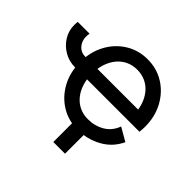

<svg xmlns="http://www.w3.org/2000/svg" viewBox="-161 -695 1018 1018"><g transform="rotate(45 348.0 -186.0)"><path d="M360.4 -48.8V146.5H448.2V-48.8ZM90.8 -395.5H2Q1 -389.6 0.5 -383.5Q0 -377.4 0 -371.1Q0 -327.6 22.2 -292.2Q44.4 -256.8 81.1 -235.8Q117.7 -214.8 161.1 -214.8V-293Q128.4 -293 108.2 -315.7Q87.9 -338.4 87.9 -371.1Q87.9 -377.9 88.4 -384Q88.9 -390.1 90.8 -395.5ZM590.8 -293H161.1V-214.8H556.6ZM556.6 -166Q538.6 -117.2 497.3 -92.8Q456.1 -68.4 404.3 -68.4Q369.1 -68.4 340.6 -82Q312 -95.7 291.5 -120.8Q271 -146 260 -179.9Q249 -213.9 249 -253.9Q249 -294.4 260 -328.1Q271 -361.8 291.5 -387Q312 -412.1 340.6 -425.8Q369.1 -439.5 404.3 -439.5Q439.5 -439.5 468 -425.8Q496.6 -412.1 517.1 -387Q537.6 -361.8 548.6 -328.1Q559.6 -294.4 559.6 -253.9Q559.6 -243.7 558.8 -234.1Q558.1 -224.6 556.6 -214.8H645Q646 -224.6 646.7 -234.4Q647.5 -244.1 647.5 -253.9Q647.5 -330.1 615.2 -389.6Q583 -449.2 528.1 -483.4Q473.1 -517.6 404.3 -517.6Q335.9 -517.6 280.8 -483.4Q225.6 -449.2 193.4 -389.6Q161.1 -330.1 161.1 -253.9Q161.1 -177.7 193.4 -118.2Q225.6 -58.6 280.8 -24.4Q335.9 9.8 404.3 9.8Q477.1 9.8 539.1 -24.2Q601.1 -58.1 631.3 -123Z"/></g></svg>

Font: Giphurs
Style: Regular
Weight: 400
Version: Version 2.010